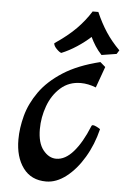

<svg xmlns="http://www.w3.org/2000/svg" viewBox="-53 -746 536 807"><g transform="rotate(5 215.5 -342.5)"><path d="M172 22Q109 22 75 -24Q41 -70 41 -144Q41 -192 55 -244.5Q69 -297 104 -346.5Q139 -396 200.5 -435.5Q262 -475 356 -498L378 -479L346 -390Q313 -403 282 -403Q232 -403 197 -372Q162 -341 144.5 -293Q127 -245 127 -195Q127 -137 151 -107Q175 -77 206 -77Q244 -77 278.5 -116.5Q313 -156 341 -225Q343 -231 348 -231Q353 -231 362.5 -226.5Q372 -222 379 -217Q363 -151 330.5 -96.5Q298 -42 256.5 -10Q215 22 172 22ZM189 -522Q182 -523 169 -536Q156 -549 156 -560Q211 -597 245.5 -632Q280 -667 305 -707H329Q349 -661 373 -624.5Q397 -588 431 -554L421 -538L358 -528Q342 -545 330.5 -563Q319 -581 310 -600Q285 -577 253 -556Q221 -535 189 -522Z"/></g></svg>

Font: Julee
Style: Regular
Weight: 400
Designer: Julian Tunni
Foundry: Julian Tunni
Version: Version 1.002; ttfautohint (v1.8.4.7-5d5b);gftools[0.9.23]